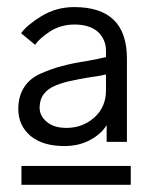

<svg xmlns="http://www.w3.org/2000/svg" viewBox="-20 -845 426 537"><path d="M40 -328.1Q40 -341.8 40 -380.9Q116.2 -380.9 345.7 -380.9Q345.7 -368.2 345.7 -328.1Q269.5 -328.1 40 -328.1ZM90.8 -543.9Q90.8 -520.5 111.3 -503.9Q130.9 -487.3 166 -487.3Q210.9 -487.3 244.1 -516.6Q276.4 -545.9 276.4 -591.8Q276.4 -606.4 276.4 -636.7Q260.7 -632.8 231.4 -628.9Q201.2 -624 179.7 -619.1Q159.2 -615.2 136.7 -606.4Q114.3 -597.7 102.5 -582Q90.8 -566.4 90.8 -543.9ZM31.2 -540Q31.2 -576.2 47.9 -601.6Q64.5 -627 94.7 -639.6Q126 -653.3 153.3 -660.2Q181.6 -668 219.7 -673.8Q258.8 -680.7 276.4 -685.5Q276.4 -691.4 276.4 -703.1Q276.4 -734.4 253.9 -755.9Q230.5 -776.4 188.5 -776.4Q151.4 -776.4 121.1 -757.8Q90.8 -738.3 78.1 -719.7Q65.4 -730.5 39.1 -752Q54.7 -774.4 95.7 -799.8Q137.7 -825.2 187.5 -825.2Q335 -825.2 335 -681.6Q335 -603.5 335 -448.2Q321.3 -448.2 278.3 -448.2Q278.3 -460 278.3 -495.1Q262.7 -469.7 231.4 -453.1Q200.2 -436.5 160.2 -436.5Q99.6 -436.5 65.4 -464.8Q31.2 -494.1 31.2 -540Z"/></svg>

Font: Gothic A1
Style: Regular
Weight: 400
Designer: HanYang I&C Co.,Ltd.
Version: Version 2.50